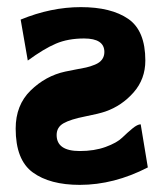

<svg xmlns="http://www.w3.org/2000/svg" viewBox="-20 -508 462 539"><path d="M24 -147Q24 -213 66 -254Q108 -295 163 -307Q171 -309 190.5 -312.5Q210 -316 221.5 -318.5Q233 -321 246.5 -326.5Q260 -332 266.5 -341Q273 -350 273 -362Q273 -400 216 -400Q171 -400 137 -385.5Q103 -371 58 -338L38 -453Q123 -488 207 -488Q292 -488 340 -455Q388 -422 388 -338Q388 -286 355 -248.5Q322 -211 276 -195Q259 -189 218.5 -181Q178 -173 158.5 -162Q139 -151 139 -129Q139 -84 204 -84Q245 -84 276.5 -95.5Q308 -107 323 -121.5Q338 -136 352 -147.5Q366 -159 375 -159L395 -38Q300 11 204 11Q120 11 72 -24Q24 -59 24 -147Z"/></svg>

Font: Coval
Style: Black
Weight: 1000
Foundry: Context Ltd
Version: Version 001.000